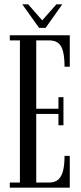

<svg xmlns="http://www.w3.org/2000/svg" viewBox="-20 -862 374 882"><path d="M25 0V-23.5H71.5V-676.5H25V-700H300.5V-555.5H276.5Q276.5 -596 270.2 -623Q264 -650 248.8 -663.2Q233.5 -676.5 206.5 -676.5H146.5V-362.5H248.5V-415.5H271.5V-286.5H248.5V-338.5H146.5V-23.5H205Q232.5 -23.5 247.8 -37.2Q263 -51 269.8 -78.2Q276.5 -105.5 276.5 -146H300.5V0ZM159.5 -734 82.5 -842H109.5L174 -768.5L239 -842H266L189.5 -734Z"/></svg>

Font: Imbue 48pt
Style: Regular
Weight: 400
Designer: Tyler Finck
Foundry: Etcetera Type Company
Version: Version 1.102